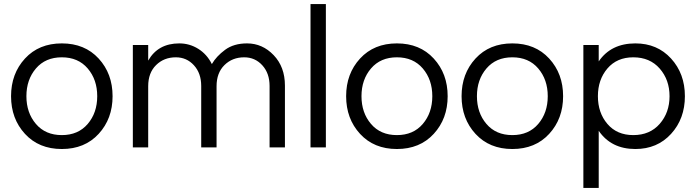

<svg xmlns="http://www.w3.org/2000/svg" viewBox="-20 -720 3399 938"><path d="M102 -434Q170 -508 282 -508Q394 -508 462 -434Q530 -360 530 -250Q530 -140 462 -66Q394 8 282 8Q170 8 102 -66Q34 -140 34 -250Q34 -360 102 -434ZM155.5 -114.5Q202 -60 282 -60Q362 -60 408.5 -114.5Q455 -169 455 -250Q455 -331 408.5 -385.5Q362 -440 282 -440Q202 -440 155.5 -385.5Q109 -331 109 -250Q109 -169 155.5 -114.5Z M1038 -299V0H963V-300Q963 -362 927.5 -401Q892 -440 839 -440Q781 -440 742.5 -402Q704 -364 704 -299V0H629V-500H704V-424Q752 -508 856 -508Q906 -508 948.5 -481.5Q991 -455 1015 -407Q1037 -445 1079.5 -476.5Q1122 -508 1187 -508Q1262 -508 1317 -450.5Q1372 -393 1372 -302V0H1297V-300Q1297 -362 1261.5 -401Q1226 -440 1173 -440Q1115 -440 1076.5 -402Q1038 -364 1038 -299Z M1572 -700V0H1497V-700Z M1739 -434Q1807 -508 1919 -508Q2031 -508 2099 -434Q2167 -360 2167 -250Q2167 -140 2099 -66Q2031 8 1919 8Q1807 8 1739 -66Q1671 -140 1671 -250Q1671 -360 1739 -434ZM1792.5 -114.5Q1839 -60 1919 -60Q1999 -60 2045.5 -114.5Q2092 -169 2092 -250Q2092 -331 2045.5 -385.5Q1999 -440 1919 -440Q1839 -440 1792.5 -385.5Q1746 -331 1746 -250Q1746 -169 1792.5 -114.5Z M2303 -434Q2371 -508 2483 -508Q2595 -508 2663 -434Q2731 -360 2731 -250Q2731 -140 2663 -66Q2595 8 2483 8Q2371 8 2303 -66Q2235 -140 2235 -250Q2235 -360 2303 -434ZM2356.5 -114.5Q2403 -60 2483 -60Q2563 -60 2609.5 -114.5Q2656 -169 2656 -250Q2656 -331 2609.5 -385.5Q2563 -440 2483 -440Q2403 -440 2356.5 -385.5Q2310 -331 2310 -250Q2310 -169 2356.5 -114.5Z M3084 8Q2966 8 2905 -81V198H2830V-500H2905V-420Q2965 -508 3084 -508Q3191 -508 3258.5 -434Q3326 -360 3326 -250Q3326 -140 3258.5 -66Q3191 8 3084 8ZM3074 -440Q2994 -440 2947.5 -385.5Q2901 -331 2901 -250Q2901 -169 2947.5 -114.5Q2994 -60 3074 -60Q3155 -60 3203 -115Q3251 -170 3251 -250Q3251 -330 3203 -385Q3155 -440 3074 -440Z"/></svg>

Font: Questrial
Style: Regular
Weight: 400
Designer: Joe Prince
Foundry: Joe Prince
Version: Version 1.002